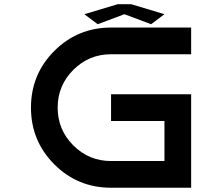

<svg xmlns="http://www.w3.org/2000/svg" viewBox="-20 -879 1040 899"><path d="M500 -750H875V-625H500Q396.5 -625 323.2 -551.8Q250 -478.5 250 -375Q250 -271.5 323.2 -198.2Q396.5 -125 500 -125H750V-312.5H500V-437.5H875V0H500Q343.8 0 234.4 -109.4Q125 -218.8 125 -375Q125 -531.2 234.4 -640.6Q343.8 -750 500 -750ZM375 -812.5 531.2 -859.4H593.8L750 -812.5L687.5 -765.6L562.5 -812.5L437.5 -765.6Z"/></svg>

Font: Xanmono
Style: Regular
Weight: 400
Designer: GGBotNet
Foundry: GGBotNet
Version: 1.00